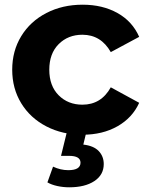

<svg xmlns="http://www.w3.org/2000/svg" viewBox="-20 -566 631 818"><path d="M32 -269Q32 -349 70.5 -412Q109 -475 177.5 -510.5Q246 -546 332 -546Q417 -546 480.5 -510.5Q544 -475 573 -409L452 -344Q410 -418 331 -418Q270 -418 230 -378Q190 -338 190 -269Q190 -200 230 -160Q270 -120 331 -120Q411 -120 452 -194L573 -128Q544 -64 480.5 -28Q417 8 332 8Q246 8 177.5 -27.5Q109 -63 70.5 -126Q32 -189 32 -269ZM182 211 206 144Q238 159 271 159Q323 159 323 127Q323 98 274 98H240L266 -8H349L335 50Q379 55 400.5 77.5Q422 100 422 133Q422 179 382 205.5Q342 232 275 232Q249 232 224 226.5Q199 221 182 211Z"/></svg>

Font: APTA Sans Regular
Style: Bold Italic
Weight: 700
Version: Version 7.200